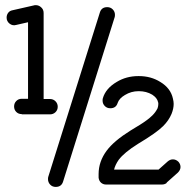

<svg xmlns="http://www.w3.org/2000/svg" viewBox="-20 -694 758 752"><path d="M28.8 -653.8 112.8 -672.9Q114.7 -673.8 120.1 -673.8Q130.9 -673.8 139.2 -667Q150.9 -658.2 150.9 -643.1V-306.2H175.8Q188.5 -306.2 197.3 -297.4Q206.1 -288.6 206.1 -275.9Q206.1 -263.2 197.3 -254.6Q188.5 -246.1 175.8 -246.1H65.9L64.9 -247.1Q52.2 -247.1 43.7 -255.6Q35.2 -264.2 35.2 -276.9Q35.2 -289.6 43.7 -298.3Q52.2 -307.1 64.9 -307.1H89.8V-606.9L43 -596.2Q29.3 -592.3 17.6 -601.3Q5.9 -610.4 5.9 -625Q5.9 -635.7 12 -643.8Q18.1 -651.9 28.8 -653.8ZM168.9 -1 371.1 -645Q377.4 -666 399.9 -666Q413.1 -666 421.6 -657.2Q430.2 -648.4 430.2 -636.2Q430.2 -629.9 429.2 -627L227.1 17.1Q220.7 38.1 198.2 38.1Q185.1 38.1 176.5 29.1Q168 20 168 7.8Q168 2 168.9 -1ZM522 -396H523.9Q571.3 -396 607.9 -373Q648.4 -348.6 657.2 -308.1Q660.2 -296.4 660.2 -287.1Q660.2 -268.6 651.9 -248Q641.1 -222.2 619.1 -200.2Q592.8 -173.8 521 -130.9Q466.3 -96.7 444.8 -67.9Q431.2 -48.3 426.8 -29.8H601.1L637.2 -62Q646.5 -69.8 657.2 -69.8Q669.4 -69.8 679.2 -60.1Q687 -50.8 687 -40Q687 -28.3 676.8 -18.1L631.8 22H633.8Q625.5 28.8 613.8 28.8H396Q383.8 28.8 375.7 21.5Q367.7 14.2 366.2 2V-12.2Q366.2 -61.5 397.9 -104Q426.3 -142.1 490.2 -182.1Q496.1 -186 509.3 -193.8Q522.5 -201.7 527.1 -204.6Q531.7 -207.5 541 -213.6Q550.3 -219.7 554.9 -223.4Q559.6 -227.1 565.7 -231.9Q571.8 -236.8 577.1 -242.2Q589.4 -254.4 597.2 -270Q600.1 -278.8 600.1 -287.1Q600.1 -292 599.1 -293.9Q595.7 -310.5 576.2 -323.2Q553.2 -336.9 523.9 -336.9H522.9Q493.7 -336.9 469.2 -321.8Q446.8 -308.6 440.9 -291Q434.6 -270 412.1 -270Q398.9 -270 390.4 -278.8Q381.8 -287.6 381.8 -299.8Q381.8 -306.2 382.8 -309.1Q394 -347.7 437 -373Q474.6 -396 522 -396Z"/></svg>

Font: Beon
Style: Regular
Weight: 400
Designer: BSozoo
Foundry: BSozoo
Version: Version 1.001;PS 001.001;hotconv 1.0.70;makeotf.lib2.5.58329